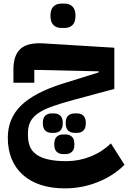

<svg xmlns="http://www.w3.org/2000/svg" viewBox="-20 -734 706 1058"><path d="M337 304Q263 304 205 285Q147 266 106.5 230Q66 194 44.5 142.5Q23 91 23 25Q23 -81 96 -152.5Q169 -224 325 -273L524 -335V-341L169 -349V-278H54V-353Q54 -429 92.5 -464.5Q131 -500 219 -495L610 -471V-244L387 -184Q317 -165 269 -148Q221 -131 191 -110.5Q161 -90 147.5 -63.5Q134 -37 134 -1V11Q134 46 144.5 72.5Q155 99 180 117Q205 135 245.5 144.5Q286 154 346 154Q415 154 479 128.5Q543 103 591 56L666 174Q605 235 518.5 269.5Q432 304 337 304ZM390 -2Q369 -2 355.5 -14.5Q342 -27 342 -56Q342 -84 355.5 -96.5Q369 -109 390 -109H406Q426 -109 439.5 -96.5Q453 -84 453 -56Q453 -27 439.5 -14.5Q426 -2 406 -2ZM326 115Q306 115 292.5 102.5Q279 90 279 61Q279 32 292.5 19.5Q306 7 326 7H342Q363 7 376.5 19.5Q390 32 390 61Q390 90 376.5 102.5Q363 115 342 115ZM263 -2Q243 -2 229.5 -14.5Q216 -27 216 -56Q216 -84 229.5 -96.5Q243 -109 263 -109H279Q299 -109 312.5 -96.5Q326 -84 326 -56Q326 -27 312.5 -14.5Q299 -2 279 -2ZM317 -580Q291 -580 274.5 -596Q258 -612 258 -647Q258 -682 274.5 -698Q291 -714 317 -714H337Q363 -714 379.5 -698Q396 -682 396 -647Q396 -612 379.5 -596Q363 -580 337 -580Z"/></svg>

Font: IBM Plex Arabic
Style: Bold
Weight: 700
Designer: Mike Abbink, Paul van der Laan, Pieter van Rosmalen, Wael Morcos, Khajak Apelian
Foundry: Bold Monday
Version: Version 1.0